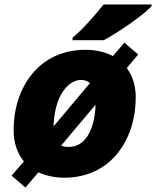

<svg xmlns="http://www.w3.org/2000/svg" viewBox="-20 -786 699 860"><path d="M305 -606H445C507 -639 630 -723 659 -759V-766H444C406 -718 351 -655 305 -617ZM94 54 152 -14C184 0 222 10 268 10C477 10 588 -161 588 -350C588 -404 573 -447 548 -481L599 -542L537 -595L486 -535C452 -552 413 -563 364 -563C152 -563 41 -392 41 -203C41 -144 58 -99 87 -63L32 1ZM220 -220C220 -227 220 -233 221 -239C229 -359 285 -428 344 -428C359 -428 372 -423 383 -414ZM289 -128C275 -128 264 -129 254 -134L408 -317C408 -310 407 -303 407 -296C396 -175 345 -128 289 -128Z"/></svg>

Font: Noto Sans UI Black
Style: Italic
Weight: 900
Italic angle: -372°
Designer: Monotype Design Team
Foundry: Monotype Imaging Inc.
Version: Version 1.901